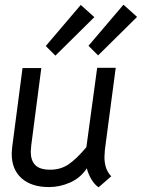

<svg xmlns="http://www.w3.org/2000/svg" viewBox="-20 -789 604 818"><path d="M30 -133Q30 -143 32 -163L76 -499H156L113 -169Q111 -151 111 -143Q111 -105 130.5 -85.5Q150 -66 194 -66Q239 -66 273 -89.5Q307 -113 348 -162L394 -500H473L427 -152Q425 -130 425 -120Q425 -67 454 -38L400 9Q382 -3 368.5 -26.5Q355 -50 350 -72Q323 -31 279 -11.5Q235 8 189 8Q114 8 72 -29.5Q30 -67 30 -133ZM175 -593 324 -768 382 -716 216 -552ZM357 -594 506 -769 564 -717 398 -553Z"/></svg>

Font: Bellota Text
Style: Bold Italic
Weight: 700
Italic angle: -7.5°
Designer: Kemie Guaida
Foundry: Kemie Guaida
Version: Version 4.001